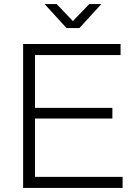

<svg xmlns="http://www.w3.org/2000/svg" viewBox="-20 -918 675 938"><path d="M151 -54H579V0H93V-703H569V-649H151V-391H529V-339H151ZM416 -898H475L368 -781H305L198 -898H257L336 -815Z"/></svg>

Font: Metropolitano Light
Style: Regular
Weight: 300
Designer: Fonts by Alex Slobzheninov & Chris M. Simpson / Changes by Cristiano Sobral
Foundry: Fonts by Alex Slobzheninov & Chris M. Simpson / Changes by Cristiano Sobral
Version: Version 1.00;August 30, 2020;FontCreator 13.0.0.2681 64-bit